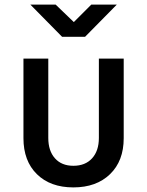

<svg xmlns="http://www.w3.org/2000/svg" viewBox="-20 -805 640 835"><path d="M299 10Q199 10 140.5 -47.5Q82 -105 82 -204V-550H190V-205Q190 -149 219 -116.5Q248 -84 299 -84Q351 -84 380.5 -116.5Q410 -149 410 -205V-550H518V-204Q518 -105 458.5 -47.5Q399 10 299 10ZM250 -645 112 -785H222L301 -709L377 -785H488L350 -645Z"/></svg>

Font: JetBrains Mono SemiBold
Style: Regular
Weight: 472
Monospace: yes
Designer: Philipp Nurullin, Konstantin Bulenkov
Foundry: JetBrains
Version: Version 2.305; ttfautohint (v1.8.4.7-5d5b)